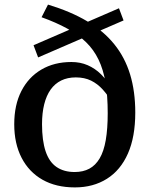

<svg xmlns="http://www.w3.org/2000/svg" viewBox="-20 -804 651 836"><path d="M461 -421 470 -356Q450 -389 427.5 -414Q405 -439 376.5 -453Q348 -467 310 -467Q274 -467 246.5 -453.5Q219 -440 200.5 -414Q182 -388 172.5 -350Q163 -312 163 -263Q163 -192 178.5 -145.5Q194 -99 226 -77Q258 -55 305 -55Q342 -55 369 -69.5Q396 -84 414 -114.5Q432 -145 440.5 -194Q449 -243 449 -311Q449 -387 439.5 -444Q430 -501 409 -544.5Q388 -588 354.5 -620.5Q321 -653 273 -679.5Q225 -706 161 -729L189 -784Q288 -754 359.5 -711.5Q431 -669 477.5 -611.5Q524 -554 546.5 -480Q569 -406 569 -314Q569 -208 537 -135.5Q505 -63 445.5 -25.5Q386 12 306 12Q224 12 165 -21.5Q106 -55 74 -117Q42 -179 42 -263Q42 -347 73 -407.5Q104 -468 160 -501Q216 -534 291 -534Q330 -534 362 -520Q394 -506 419.5 -481Q445 -456 461 -421ZM126 -607 498 -768 518 -715 146 -554Z"/></svg>

Font: Roboto Serif SemiCondensed Medium
Style: Regular
Weight: 500
Width: 4
Designer: Greg Gazdowicz
Foundry: Commercial Type
Version: Version 1.007